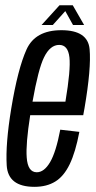

<svg xmlns="http://www.w3.org/2000/svg" viewBox="-20 -720 372 744"><path d="M113.5 4Q11 4 6 -79Q1 -162 23.5 -299Q49 -453.5 82.8 -528.2Q116.5 -603 218 -603Q320.5 -603 327.2 -529.5Q334 -456 307.5 -301Q305 -285.5 302.5 -273.5H97Q79.5 -161.5 83.5 -110Q87.5 -52.5 122.5 -52.5Q151 -52.5 174 -91.5Q197 -130.5 213.5 -217.5L287.5 -209Q272.5 -130 250 -83.5Q227.5 -37 194.2 -16.5Q161 4 113.5 4ZM106 -326H233.5Q254.5 -451 249 -498Q243.5 -546 209.5 -546Q174 -546 150.5 -497.5Q128.5 -453 106 -326ZM141 -623 210.5 -699.5H262L306 -623H263L233 -677L184.5 -623Z"/></svg>

Font: Anybody Condensed Regular
Style: Italic
Weight: 400
Width: 3
Italic angle: -10°
Designer: Tyler Finck
Foundry: Etcetera Type Company
Version: Version 1.010; ttfautohint (v1.8.3) -l 8 -r 50 -G 200 -x 14 